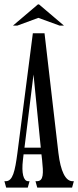

<svg xmlns="http://www.w3.org/2000/svg" viewBox="-25 -851 355 871"><path d="M54 -157C43 -74 33 -29 1 -29H-5L3 0H101L109 -29H103C81 -29 72 -66 79 -125L82 -151H163L166 -125C172 -66 174 -29 142 -29H136L144 0H302L310 -29H304C272 -29 250 -74 240 -157L177 -700H124ZM34 -735H54L149 -770L245 -735H265L152 -831H147ZM86 -181 127 -513 160 -181Z"/></svg>

Font: Americaine Condensed
Style: Regular
Weight: 400
Width: 3
Designer: Alan Madić
Foundry: ESAD Valence
Version: Version 0.001;Glyphs 3.1.2 (3151)